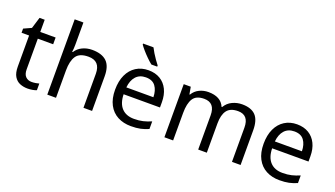

<svg xmlns="http://www.w3.org/2000/svg" viewBox="-67 -1288 3175 1821"><g transform="rotate(20 1521.0 -378.0)"><path d="M264 -62Q284 -62 305 -65.5Q326 -69 339 -73V-6Q325 1 299 5.5Q273 10 249 10Q207 10 171.5 -4.5Q136 -19 114 -55Q92 -91 92 -156V-468H16V-510L93 -545L128 -659H180V-536H335V-468H180V-158Q180 -109 203.5 -85.5Q227 -62 264 -62Z M534 -537Q534 -497 529 -462H535Q561 -503 605.5 -524Q650 -545 702 -545Q800 -545 849 -498.5Q898 -452 898 -349V0H811V-343Q811 -472 691 -472Q601 -472 567.5 -421.5Q534 -371 534 -277V0H446V-760H534Z M1271 -546Q1340 -546 1389.5 -516Q1439 -486 1465.5 -431.5Q1492 -377 1492 -304V-251H1125Q1127 -160 1171.5 -112.5Q1216 -65 1296 -65Q1347 -65 1386.5 -74.5Q1426 -84 1468 -102V-25Q1427 -7 1387 1.5Q1347 10 1292 10Q1216 10 1157.5 -21Q1099 -52 1066.5 -113.5Q1034 -175 1034 -264Q1034 -352 1063.5 -415Q1093 -478 1146.5 -512Q1200 -546 1271 -546ZM1270 -474Q1207 -474 1170.5 -433.5Q1134 -393 1127 -321H1400Q1399 -389 1368 -431.5Q1337 -474 1270 -474ZM1239 -766Q1250 -744 1266.5 -716.5Q1283 -689 1301.5 -663Q1320 -637 1335 -618V-606H1276Q1253 -624 1224 -652.5Q1195 -681 1170.5 -709.5Q1146 -738 1134 -756V-766Z M2216 -546Q2307 -546 2352 -499.5Q2397 -453 2397 -349V0H2310V-345Q2310 -472 2201 -472Q2123 -472 2089.5 -427Q2056 -382 2056 -296V0H1969V-345Q1969 -472 1859 -472Q1778 -472 1747 -422Q1716 -372 1716 -278V0H1628V-536H1699L1712 -463H1717Q1742 -505 1784.5 -525.5Q1827 -546 1875 -546Q2001 -546 2039 -456H2044Q2071 -502 2117.5 -524Q2164 -546 2216 -546Z M2770 -546Q2839 -546 2888.5 -516Q2938 -486 2964.5 -431.5Q2991 -377 2991 -304V-251H2624Q2626 -160 2670.5 -112.5Q2715 -65 2795 -65Q2846 -65 2885.5 -74.5Q2925 -84 2967 -102V-25Q2926 -7 2886 1.5Q2846 10 2791 10Q2715 10 2656.5 -21Q2598 -52 2565.5 -113.5Q2533 -175 2533 -264Q2533 -352 2562.5 -415Q2592 -478 2645.5 -512Q2699 -546 2770 -546ZM2769 -474Q2706 -474 2669.5 -433.5Q2633 -393 2626 -321H2899Q2898 -389 2867 -431.5Q2836 -474 2769 -474Z"/></g></svg>

Font: Noto Sans Lydian
Style: Regular
Weight: 400
Designer: Monotype Design Team
Foundry: Monotype Imaging Inc.
Version: Version 2.002; ttfautohint (v1.8.4.7-5d5b)